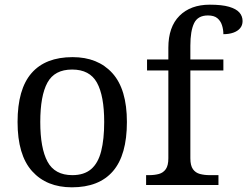

<svg xmlns="http://www.w3.org/2000/svg" viewBox="-20 -790 1056 820"><path d="M287 10Q179 10 117 -59Q55 -128 55 -269Q55 -409 114.5 -477.5Q174 -546 290 -546Q398 -546 460 -477.5Q522 -409 522 -269Q522 -128 462.5 -59Q403 10 287 10ZM289 -42Q339 -42 369 -67.5Q399 -93 412 -144Q425 -195 425 -269Q425 -381 394 -437Q363 -493 288 -493Q213 -493 182.5 -437Q152 -381 152 -269Q152 -157 183 -99.5Q214 -42 289 -42Z M604 0V-42H617Q640 -42 658.5 -47Q677 -52 688 -67.5Q699 -83 699 -114V-489H608V-536H699V-586Q699 -675 746.5 -722.5Q794 -770 876 -770Q928 -770 958.5 -761Q989 -752 1002.5 -736.5Q1016 -721 1016 -700Q1016 -682 1005.5 -669.5Q995 -657 976.5 -650.5Q958 -644 934 -644Q934 -664 928 -682.5Q922 -701 908 -712.5Q894 -724 868 -724Q825 -724 809 -691Q793 -658 793 -595V-536H934V-489H793V-114Q793 -83 804 -67.5Q815 -52 834 -47Q853 -42 875 -42H913V0Z"/></svg>

Font: Noto Serif Kannada
Style: Regular
Weight: 400
Designer: Universal Thirst, Indian Type Foundry and the Monotype Design Team
Foundry: Monotype Imaging Inc.
Version: Version 2.003